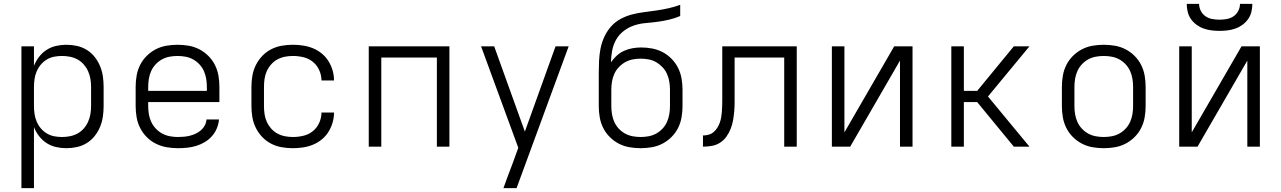

<svg xmlns="http://www.w3.org/2000/svg" viewBox="-20 -760 6640 995"><path d="M91 215V-520H156V-419Q166 -444 182.5 -465.5Q199 -487 221.5 -501.5Q244 -516 270.5 -522Q297 -528 324 -528Q352 -528 379 -522Q406 -516 429.5 -501.5Q453 -487 470.5 -465Q488 -443 498.5 -417.5Q509 -392 513 -365Q517 -338 517 -310V-210Q517 -182 513 -155Q509 -128 498.5 -102.5Q488 -77 470.5 -55Q453 -33 429.5 -18.5Q406 -4 379 2Q352 8 324 8Q297 8 270.5 2Q244 -4 221.5 -18.5Q199 -33 182.5 -54.5Q166 -76 156 -101V215ZM301 -50Q322 -50 342.5 -54Q363 -58 381.5 -68Q400 -78 414 -94Q428 -110 436.5 -129Q445 -148 448.5 -168.5Q452 -189 452 -210V-310Q452 -331 448.5 -351.5Q445 -372 436.5 -391Q428 -410 414 -426Q400 -442 381.5 -452Q363 -462 342.5 -466Q322 -470 301 -470Q280 -470 260 -466Q240 -462 222.5 -451.5Q205 -441 191.5 -425Q178 -409 170 -390Q162 -371 159 -350.5Q156 -330 156 -310V-210Q156 -190 159 -169.5Q162 -149 170 -130Q178 -111 191.5 -95Q205 -79 222.5 -68.5Q240 -58 260 -54Q280 -50 301 -50Z M902 8Q873 8 844 3Q815 -2 788.5 -15Q762 -28 741 -49Q720 -70 706.5 -96.5Q693 -123 688 -152Q683 -181 683 -210V-310Q683 -339 688 -368Q693 -397 706 -423Q719 -449 740 -470Q761 -491 787 -504.5Q813 -518 842 -523Q871 -528 900 -528Q929 -528 958 -523Q987 -518 1013 -504.5Q1039 -491 1060 -470Q1081 -449 1094 -423Q1107 -397 1112 -368Q1117 -339 1117 -310V-231H748V-210Q748 -189 751.5 -168Q755 -147 764 -128Q773 -109 787.5 -93.5Q802 -78 820.5 -68Q839 -58 860 -54Q881 -50 902 -50Q918 -50 934 -51.5Q950 -53 965.5 -57Q981 -61 995.5 -68Q1010 -75 1022 -85.5Q1034 -96 1041.5 -110.5Q1049 -125 1050 -141H1115Q1113 -117 1103.5 -94.5Q1094 -72 1078 -54Q1062 -36 1041 -23.5Q1020 -11 997 -4Q974 3 950 5.5Q926 8 902 8ZM1052 -289V-310Q1052 -331 1048.5 -352Q1045 -373 1036.5 -392Q1028 -411 1013.5 -426.5Q999 -442 981 -452Q963 -462 942 -466Q921 -470 900 -470Q879 -470 858 -466Q837 -462 819 -452Q801 -442 786.5 -426.5Q772 -411 763.5 -392Q755 -373 751.5 -352Q748 -331 748 -310V-289Z M1498 8Q1469 8 1440 3Q1411 -2 1385 -15.5Q1359 -29 1339 -50Q1319 -71 1306 -97Q1293 -123 1288 -152Q1283 -181 1283 -210V-310Q1283 -339 1288 -368Q1293 -397 1306 -423Q1319 -449 1339 -470Q1359 -491 1385 -504.5Q1411 -518 1440 -523Q1469 -528 1498 -528Q1524 -528 1550.5 -524Q1577 -520 1601.5 -510Q1626 -500 1647 -483Q1668 -466 1682 -443.5Q1696 -421 1703.5 -395.5Q1711 -370 1711 -343H1646Q1646 -370 1634.5 -396Q1623 -422 1601.5 -439.5Q1580 -457 1552.5 -463.5Q1525 -470 1498 -470Q1477 -470 1456.5 -466Q1436 -462 1417.5 -452Q1399 -442 1385 -426Q1371 -410 1362.5 -391Q1354 -372 1351 -351.5Q1348 -331 1348 -310V-210Q1348 -189 1351 -168.5Q1354 -148 1362.5 -129Q1371 -110 1385 -94Q1399 -78 1417.5 -68Q1436 -58 1456.5 -54Q1477 -50 1498 -50Q1525 -50 1552.5 -56.5Q1580 -63 1601.5 -80.5Q1623 -98 1634.5 -124Q1646 -150 1646 -177H1711Q1711 -150 1703.5 -124.5Q1696 -99 1682 -76.5Q1668 -54 1647 -37Q1626 -20 1601.5 -10Q1577 0 1550.5 4Q1524 8 1498 8Z M1891 0V-520H2309V0H2244V-462H1956V0Z M2589 215Q2600 184 2611.5 153Q2623 122 2635 91L2666 6L2473 -520H2541L2700 -78L2859 -520H2927L2657 215Z M3300 8Q3271 8 3242 3Q3213 -2 3187 -15.5Q3161 -29 3140 -50Q3119 -71 3106 -97Q3093 -123 3088 -152Q3083 -181 3083 -210V-381Q3083 -413 3084.5 -445Q3086 -477 3092 -508Q3098 -539 3111.5 -568.5Q3125 -598 3146 -622Q3167 -646 3195.5 -661.5Q3224 -677 3255 -685Q3286 -693 3317.5 -697Q3349 -701 3380.5 -705.5Q3412 -710 3443.5 -717Q3475 -724 3505 -735V-677Q3477 -665 3447 -658Q3417 -651 3387 -647Q3357 -643 3326.5 -640.5Q3296 -638 3267 -628.5Q3238 -619 3213 -600Q3188 -581 3173 -554.5Q3158 -528 3152.5 -498Q3147 -468 3146 -437Q3159 -456 3176 -471.5Q3193 -487 3214 -496.5Q3235 -506 3257.5 -510Q3280 -514 3303 -514Q3332 -514 3360.5 -508.5Q3389 -503 3414.5 -489.5Q3440 -476 3460.5 -455Q3481 -434 3494 -408Q3507 -382 3512 -353Q3517 -324 3517 -296V-210Q3517 -181 3512 -152Q3507 -123 3494 -97Q3481 -71 3460 -50Q3439 -29 3413 -15.5Q3387 -2 3358 3Q3329 8 3300 8ZM3300 -50Q3321 -50 3342 -54Q3363 -58 3381 -68Q3399 -78 3413.5 -93.5Q3428 -109 3436.5 -128Q3445 -147 3448.5 -168Q3452 -189 3452 -210V-296Q3452 -316 3448.5 -337Q3445 -358 3436.5 -377Q3428 -396 3413.5 -411.5Q3399 -427 3381 -437.5Q3363 -448 3342 -452Q3321 -456 3300 -456Q3279 -456 3258.5 -452Q3238 -448 3219.5 -437.5Q3201 -427 3186.5 -411.5Q3172 -396 3163.5 -377Q3155 -358 3151.5 -337Q3148 -316 3148 -296V-210Q3148 -189 3151.5 -168Q3155 -147 3163.5 -128Q3172 -109 3186.5 -93.5Q3201 -78 3219 -68Q3237 -58 3258 -54Q3279 -50 3300 -50Z M3623 0V-58Q3638 -58 3652.5 -62Q3667 -66 3678 -75.5Q3689 -85 3697 -97.5Q3705 -110 3710 -124Q3715 -138 3717.5 -152.5Q3720 -167 3721 -182Q3722 -197 3722.5 -212Q3723 -227 3723 -241V-520H4109V0H4044V-462H3787V-275Q3787 -252 3787 -229Q3787 -206 3785 -183Q3783 -160 3779 -137Q3775 -114 3766.5 -92.5Q3758 -71 3744.5 -52Q3731 -33 3711.5 -20.5Q3692 -8 3669 -4Q3646 0 3623 0Z M4291 0V-520H4356V-74L4614 -520H4709V0H4644V-446L4386 0Z M4910 0V-520H4975V-289H5044L5234 -520H5315L5100 -260L5315 0H5234L5044 -231H4975V0Z M5700 8Q5671 8 5642 3Q5613 -2 5587 -15.5Q5561 -29 5540 -50Q5519 -71 5506 -97Q5493 -123 5488 -152Q5483 -181 5483 -210V-310Q5483 -339 5488 -368Q5493 -397 5506 -423Q5519 -449 5540 -470Q5561 -491 5587 -504.5Q5613 -518 5642 -523Q5671 -528 5700 -528Q5729 -528 5758 -523Q5787 -518 5813 -504.5Q5839 -491 5860 -470Q5881 -449 5894 -423Q5907 -397 5912 -368Q5917 -339 5917 -310V-210Q5917 -181 5912 -152Q5907 -123 5894 -97Q5881 -71 5860 -50Q5839 -29 5813 -15.5Q5787 -2 5758 3Q5729 8 5700 8ZM5700 -50Q5721 -50 5742 -54Q5763 -58 5781 -68Q5799 -78 5813.5 -93.5Q5828 -109 5836.5 -128Q5845 -147 5848.5 -168Q5852 -189 5852 -210V-310Q5852 -331 5848.5 -352Q5845 -373 5836.5 -392Q5828 -411 5813.5 -426.5Q5799 -442 5781 -452Q5763 -462 5742 -466Q5721 -470 5700 -470Q5679 -470 5658 -466Q5637 -462 5619 -452Q5601 -442 5586.5 -426.5Q5572 -411 5563.5 -392Q5555 -373 5551.5 -352Q5548 -331 5548 -310V-210Q5548 -189 5551.5 -168Q5555 -147 5563.5 -128Q5572 -109 5586.5 -93.5Q5601 -78 5619 -68Q5637 -58 5658 -54Q5679 -50 5700 -50Z M6091 0V-520H6156V-74L6414 -520H6509V0H6444V-446L6186 0ZM6300 -600Q6279 -600 6258.5 -602.5Q6238 -605 6218 -612Q6198 -619 6181 -631.5Q6164 -644 6152 -661Q6140 -678 6135 -698.5Q6130 -719 6130 -740H6194Q6194 -721 6203 -703.5Q6212 -686 6227.5 -675.5Q6243 -665 6262 -661.5Q6281 -658 6300 -658Q6319 -658 6338 -661.5Q6357 -665 6372.5 -675.5Q6388 -686 6397 -703.5Q6406 -721 6406 -740H6470Q6470 -719 6465 -698.5Q6460 -678 6448 -661Q6436 -644 6419 -631.5Q6402 -619 6382 -612Q6362 -605 6341.5 -602.5Q6321 -600 6300 -600Z"/></svg>

Font: Iosevka Aile Light
Style: Regular
Weight: 300
Designer: Belleve Invis
Foundry: Belleve Invis
Version: Version 27.3.5; ttfautohint (v1.8.4)